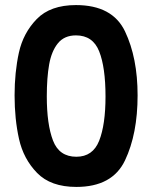

<svg xmlns="http://www.w3.org/2000/svg" viewBox="-20 -728 600 757"><path d="M37.5 -352Q37.5 -443 54.5 -520.5Q71.5 -598 125 -653Q178.5 -708 279.5 -708Q423.5 -708 473 -604Q522.5 -500 522.5 -352Q522.5 -200 472.8 -95.5Q423 9 281 9Q180 9 126.2 -46.2Q72.5 -101.5 55 -180Q37.5 -258.5 37.5 -352ZM281 -110Q346 -110 371 -173.2Q396 -236.5 396 -347.5Q396 -462.5 371 -525.5Q346 -588.5 279.5 -588.5Q233.5 -588.5 208.2 -557.2Q183 -526 173.8 -473.8Q164.5 -421.5 164.5 -348Q164.5 -237.5 189 -173.8Q213.5 -110 281 -110Z"/></svg>

Font: HK Grotesk
Style: Bold
Weight: 700
Designer: Alfredo Marco Pradil
Foundry: Hanken Design Co.
Version: Version 3.001